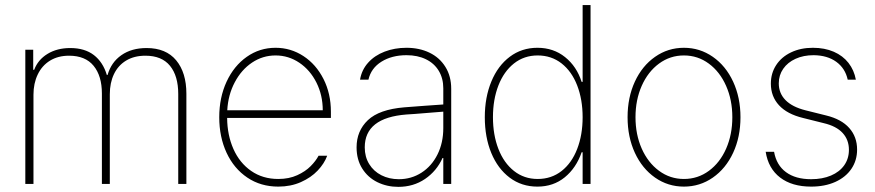

<svg xmlns="http://www.w3.org/2000/svg" viewBox="-20 -727 3459 759"><path d="M80.1 -530.3H111.3V-451.2H115.2Q129.9 -490.7 167.7 -513.9Q205.6 -537.1 257.8 -537.1Q314.9 -537.1 351.1 -509.3Q387.2 -481.4 402.3 -430.7H405.3Q419.4 -480.5 459.7 -508.8Q500 -537.1 559.6 -537.1Q636.2 -537.1 676.5 -488.5Q716.8 -439.9 716.8 -356.4V0H684.6V-355.5Q684.6 -426.8 652.1 -466.8Q619.6 -506.8 554.7 -506.8Q510.3 -506.8 478.5 -487.5Q446.8 -468.3 430.4 -433.8Q414.1 -399.4 414.1 -354.5V0H382.8V-357.4Q382.8 -426.8 350.1 -466.8Q317.4 -506.8 252.9 -506.8Q209.5 -506.8 177.7 -487.3Q146 -467.8 129.2 -432.6Q112.3 -397.5 112.3 -352.5V0H80.1Z M846.7 -263.7Q846.7 -341.3 875.7 -404.1Q904.8 -466.8 955.6 -502.4Q1006.3 -538.1 1069.3 -538.1Q1129.4 -538.1 1179.4 -505.4Q1229.5 -472.7 1258.8 -414.8Q1288.1 -356.9 1288.1 -285.2V-260.7H877.9Q878.4 -192.9 902.8 -137.9Q927.2 -83 972.9 -51.3Q1018.6 -19.5 1080.1 -19.5Q1122.6 -19.5 1155 -34.4Q1187.5 -49.3 1208 -70.1Q1228.5 -90.8 1239.3 -111.3H1273.4Q1262.2 -80.6 1235.8 -52.7Q1209.5 -24.9 1169.4 -7.1Q1129.4 10.7 1080.1 10.7Q1010.7 10.7 957.8 -24.9Q904.8 -60.5 875.7 -123Q846.7 -185.5 846.7 -263.7ZM1255.9 -291Q1255.9 -350.6 1231 -400.4Q1206.1 -450.2 1163.3 -479Q1120.6 -507.8 1069.3 -507.8Q1018.6 -507.8 976.3 -479.5Q934.1 -451.2 908 -401.6Q881.8 -352.1 878.4 -291Z M1578.1 -302.7Q1614.7 -305.7 1658.4 -308.8Q1702.1 -312 1732.4 -314V-377.9Q1732.4 -417 1714.6 -446.8Q1696.8 -476.6 1663.8 -492.7Q1630.9 -508.8 1586.9 -508.8Q1529.3 -508.8 1488 -483.2Q1446.8 -457.5 1436.5 -412.1H1403.3Q1409.7 -450.7 1435.3 -479.2Q1460.9 -507.8 1500.5 -522.9Q1540 -538.1 1586.9 -538.1Q1637.7 -538.1 1677.7 -518.8Q1717.8 -499.5 1740.7 -462.6Q1763.7 -425.8 1763.7 -376V0H1732.4V-102.5H1729.5Q1706.1 -50.8 1660.2 -19.5Q1614.3 11.7 1554.7 11.7Q1509.8 11.7 1471.9 -6.8Q1434.1 -25.4 1411.9 -60.8Q1389.6 -96.2 1389.6 -144.5Q1389.6 -209.5 1434.3 -252Q1479 -294.4 1578.1 -302.7ZM1556.6 -18.6Q1606 -18.6 1646.2 -44.4Q1686.5 -70.3 1709.5 -116.5Q1732.4 -162.6 1732.4 -220.7V-285.6L1689.5 -282.2Q1602.1 -274.9 1586.9 -274.4Q1421.9 -261.7 1421.9 -144.5Q1421.9 -106.9 1439.5 -78.4Q1457 -49.8 1487.8 -34.2Q1518.6 -18.6 1556.6 -18.6Z M1896.5 -263.7Q1896.5 -342.3 1922.4 -404.8Q1948.2 -467.3 1995.4 -502.7Q2042.5 -538.1 2104.5 -538.1Q2168 -538.1 2213.9 -501.2Q2259.8 -464.4 2279.3 -403.3H2283.2V-707H2314.5V0H2283.2V-125H2279.3Q2257.8 -63 2212.6 -26.1Q2167.5 10.7 2104.5 10.7Q2042 10.7 1994.9 -24.7Q1947.8 -60.1 1922.1 -122.3Q1896.5 -184.6 1896.5 -263.7ZM2283.2 -263.7Q2283.2 -333.5 2261.7 -389.2Q2240.2 -444.8 2200 -476.3Q2159.7 -507.8 2105.5 -507.8Q2051.8 -507.8 2011.7 -476.1Q1971.7 -444.3 1950.2 -388.9Q1928.7 -333.5 1928.7 -263.7Q1928.7 -193.8 1950.2 -138.4Q1971.7 -83 2011.7 -51.3Q2051.8 -19.5 2105.5 -19.5Q2159.7 -19.5 2200 -51Q2240.2 -82.5 2261.7 -138.2Q2283.2 -193.8 2283.2 -263.7Z M2460.9 -263.7Q2460.9 -341.8 2489.7 -404.3Q2518.6 -466.8 2569.6 -502.4Q2620.6 -538.1 2683.6 -538.1Q2746.6 -538.1 2797.9 -502.4Q2849.1 -466.8 2878.2 -404.1Q2907.2 -341.3 2907.2 -263.7Q2907.2 -185.5 2878.2 -123Q2849.1 -60.5 2797.9 -24.9Q2746.6 10.7 2683.6 10.7Q2620.6 10.7 2569.6 -24.9Q2518.6 -60.5 2489.7 -123Q2460.9 -185.5 2460.9 -263.7ZM2875 -263.7Q2875 -332 2850.3 -387.7Q2825.7 -443.4 2782 -475.6Q2738.3 -507.8 2683.6 -507.8Q2628.9 -507.8 2585.2 -475.6Q2541.5 -443.4 2516.8 -387.7Q2492.2 -332 2492.2 -263.7Q2492.2 -195.3 2516.8 -139.6Q2541.5 -84 2585.2 -51.8Q2628.9 -19.5 2683.6 -19.5Q2738.8 -19.5 2782.5 -51.8Q2826.2 -84 2850.6 -139.6Q2875 -195.3 2875 -263.7Z M3196.3 -508.8Q3156.2 -508.8 3125 -494.6Q3093.8 -480.5 3076.2 -455.1Q3058.6 -429.7 3058.6 -397.5Q3058.6 -358.4 3085.2 -331.3Q3111.8 -304.2 3164.1 -291L3246.1 -270.5Q3306.2 -255.9 3337.2 -220.9Q3368.2 -186 3368.2 -135.7Q3368.2 -92.8 3345.7 -59.6Q3323.2 -26.4 3282 -7.8Q3240.7 10.7 3186.5 10.7Q3110.8 10.7 3064 -25.1Q3017.1 -61 3006.8 -127H3040Q3049.3 -74.2 3087.2 -46.4Q3125 -18.6 3186.5 -18.6Q3231 -18.6 3264.9 -33Q3298.8 -47.4 3317.4 -73.7Q3335.9 -100.1 3335.9 -134.8Q3335.9 -174.3 3311 -201.4Q3286.1 -228.5 3236.3 -240.2L3154.3 -260.7Q3091.8 -275.9 3059.6 -310.8Q3027.3 -345.7 3027.3 -396.5Q3027.3 -437.5 3048.3 -469.7Q3069.3 -502 3107.2 -520Q3145 -538.1 3193.4 -538.1Q3239.7 -538.1 3275.9 -522.5Q3312 -506.8 3334.2 -478.3Q3356.4 -449.7 3363.3 -412.1H3331.1Q3321.3 -457 3285.9 -482.7Q3250.5 -508.3 3196.3 -508.8Z"/></svg>

Font: Pretendard GOV Thin
Style: Regular
Weight: 100
Designer: Base glyphs from Inter by Rasmus Andersson; Hangeul glyphs from Noto Sans CJK(Source Han Sans) by Jang Soo-young and Kan
Foundry: Kil Hyung-jin
Version: Version 1.309